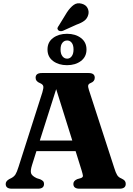

<svg xmlns="http://www.w3.org/2000/svg" viewBox="-20 -1142 804 1162"><path d="M246.5 -29Q246.5 0 210 0H51.5Q14.5 0 14.5 -28.5Q14.5 -46 36 -58L49 -64.5Q65 -73 73.5 -86.2Q82 -99.5 92.5 -133L236.5 -583.5Q244.5 -609.5 241.8 -620.8Q239 -632 221 -639.5Q195.5 -649.5 195.5 -671.5Q195.5 -700 233 -700H516.5Q553.5 -700 553.5 -671.5Q553.5 -649.5 529.5 -640Q516.5 -635 514 -626.2Q511.5 -617.5 518 -598L671.5 -125.5Q680.5 -96 689.2 -82.2Q698 -68.5 713.5 -62.5Q729.5 -55 735.2 -47.8Q741 -40.5 741 -29Q741 0 703.5 0H461Q424 0 424 -29Q424 -48 448 -58L470.5 -64.5Q483 -69.5 481.8 -79.2Q480.5 -89 474 -110.5L437.5 -227.5H200.5L174 -143.5Q163 -109 168.2 -93Q173.5 -77 202.5 -63.5L223 -57Q234.5 -52 240.5 -45.8Q246.5 -39.5 246.5 -29ZM221 -291.5H417.5L320 -602.5ZM385 -1067Q405 -1097 426 -1112.2Q447 -1127.5 475 -1119.5Q500.5 -1112.5 510.2 -1092.5Q520 -1072.5 514 -1052Q508 -1030 490.8 -1016.8Q473.5 -1003.5 443.5 -993L360.5 -955.5Q352 -952.5 343.5 -953.8Q335 -955 331 -961Q326 -967.5 328.5 -974Q331 -980.5 336 -987ZM385.5 -747.5Q335.5 -747.5 301.5 -772.5Q267.5 -797.5 267.5 -842.5Q267.5 -887.5 301.5 -912.5Q335.5 -937.5 385.5 -937.5Q436.5 -937.5 470 -912Q503.5 -886.5 503.5 -842.5Q503.5 -798.5 470 -773Q436.5 -747.5 385.5 -747.5ZM386.5 -897Q369 -897 357.8 -883.2Q346.5 -869.5 346.5 -842.5Q346.5 -816 357.8 -801.5Q369 -787 386.5 -787Q403.5 -787 414.2 -801.8Q425 -816.5 425 -842.5Q425 -869 414.2 -883Q403.5 -897 386.5 -897Z"/></svg>

Font: Fraunces 9pt S000
Style: Bold
Weight: 700
Version: Version 1.000; ttfautohint (v1.8.3)